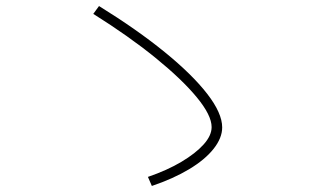

<svg xmlns="http://www.w3.org/2000/svg" viewBox="-20 -682 1040 636"><path d="M470 -96Q534 -118 581 -146Q628 -174 654.5 -203.5Q681 -233 681 -261Q681 -300 632 -359.5Q583 -419 495 -490.5Q407 -562 289 -636L308 -662Q434 -584 525.5 -509.5Q617 -435 666.5 -371Q716 -307 716 -260Q716 -225 687.5 -189Q659 -153 606.5 -121.5Q554 -90 483 -66Z"/></svg>

Font: M PLUS 1 Code ExtraLight
Style: Regular
Weight: 250
Designer: Coji Morishita
Foundry: UNDERFOREST DESIGN
Version: Version 1.002